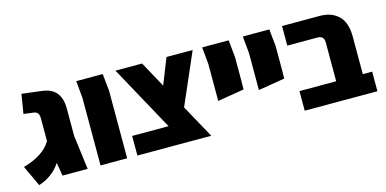

<svg xmlns="http://www.w3.org/2000/svg" viewBox="-63 -919 2546 1268"><g transform="rotate(-15 1210.5 -285.5)"><path d="M415 0H243L228 -91Q175 -10 78 21L12 -121Q155 -162 203 -247V-399Q203 -428 193 -439Q183 -450 161 -452L99 -460L121 -592L258 -575Q385 -560 385 -421V-233Z M503 0V-462L492 -579H673L685 -462V0Z M1288 -579 1135 -227 1260 0H1078H755V-134H1004L760 -579H942L1039 -402L1109 -579Z M1364 -210V-462L1353 -579H1534L1546 -462V-303L1545 -240Z M1642 -210V-462L1631 -579H1812L1824 -462V-303L1823 -240Z M2332 -134H2396V0H2150H1899V-134H2150V-400Q2150 -445 2105 -445H1899V-579H2157Q2237 -579 2284.5 -533Q2332 -487 2332 -390Z"/></g></svg>

Font: Assistant ExtraBold
Style: Regular
Weight: 800
Designer: Hebrew By Ben Nathan, Latin by Paul Hunt
Version: Version 2.001;PS 002.001;hotconv 1.0.88;makeotf.lib2.5.64775